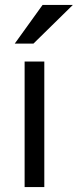

<svg xmlns="http://www.w3.org/2000/svg" viewBox="-20 -760 316 780"><path d="M80 0V-510H160V0ZM116 -583H40L153 -740H276Z"/></svg>

Font: Instrument Sans
Style: Regular
Weight: 400
Designer: Rodrigo Fuenzalida
Foundry: fragTYPE
Version: Version 1.000;gftools[0.9.28]